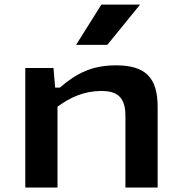

<svg xmlns="http://www.w3.org/2000/svg" viewBox="-20 -838 818 858"><path d="M684.5 0V-360C684.5 -494.5 627 -546 498 -546C392.5 -546 322.5 -511.5 247.5 -446.5H226.5L219 -534H93V0H237V-361C292.5 -403.5 359 -431.5 432.5 -431.5C496 -431.5 540.5 -410.5 540.5 -321.5V0ZM320 -637.5 433 -817.5H606L459.5 -637.5Z"/></svg>

Font: Monaspace Neon Wide
Style: Bold
Weight: 700
Width: 7
Designer: Riley Cran & the Lettermatic Team
Foundry: Lettermatic
Version: Version 1.000 (Monaspace Neon)